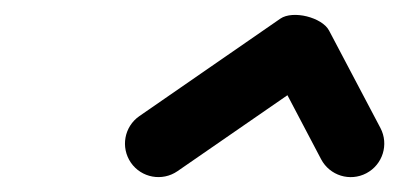

<svg xmlns="http://www.w3.org/2000/svg" viewBox="-20 -603 536 258"><path d="M155.9 -384.4C170 -364 198.1 -358.9 218.5 -373C281.7 -416.6 344.8 -460.3 408 -503.9C416.3 -509.7 397.6 -518.2 378 -523C358.4 -527.8 337.9 -528.9 342.6 -520C365.6 -476.3 388.6 -432.7 411.5 -389C423.1 -367 450.3 -358.6 472.3 -370.2C494.3 -381.8 502.8 -409 491.2 -431C491.2 -431 491.2 -431 491.2 -431C468.2 -474.6 445.2 -518.3 422.2 -561.9C417.5 -570.9 405.3 -577.7 392.2 -581C379.1 -584.2 365.1 -583.7 356.8 -578C293.7 -534.3 230.5 -490.7 167.3 -447C146.9 -432.9 141.8 -404.9 155.9 -384.4Z"/></svg>

Font: FRB American Cursive Guidelines Black
Style: Bold Italic
Weight: 900
Italic angle: -25°
Version: Version 2.0;Modular Font Editor K font №1